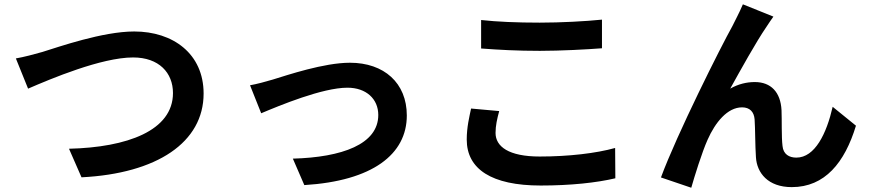

<svg xmlns="http://www.w3.org/2000/svg" viewBox="-20 -820 4040 893"><path d="M53.8 -548.3 110.6 -407.7C215.3 -453 451.6 -552.8 599.1 -552.8C719.4 -552.8 784.5 -481.4 784.5 -387.2C784.5 -212.5 571.6 -134.6 300.9 -128.2L359.1 4.7C711.2 -13.1 927 -158.4 927 -384.9C927 -570 784.9 -673.6 604.3 -673.6C457.7 -673.6 253.9 -602.1 177.3 -578.4C140.6 -567.9 90.6 -554.5 53.8 -548.3Z M1142.9 -423.4 1194.8 -293.2C1280.5 -329.3 1479.7 -412.1 1595.9 -412.1C1683.2 -412.1 1739.4 -359.9 1739.4 -285.2C1739.4 -149 1570.5 -88.4 1342.1 -82.2L1395.4 40.9C1712.6 21.4 1872.1 -102.1 1872.1 -282.9C1872.1 -434.3 1766.1 -528.2 1607.6 -528.2C1486.5 -528.2 1317.2 -470.9 1248.9 -450C1219 -440.8 1172.7 -428.6 1142.9 -423.4Z M2217.7 -726.9V-594.5C2299.1 -588.3 2386.3 -583.5 2490.8 -583.5C2586.1 -583.5 2709.9 -590 2779.8 -595.5V-728.7C2703.3 -720.9 2588.7 -714.7 2490.1 -714.7C2384.9 -714.7 2291.6 -718.7 2217.7 -726.9ZM2301.8 -303.4 2171 -315.2C2163.1 -277.6 2150.8 -228.7 2150.8 -171C2150.8 -33.6 2266.1 42.9 2494.8 42.9C2634.9 42.9 2754.8 29.8 2842 9.2L2841 -131.8C2752.5 -107 2624.9 -92 2490.1 -92C2346.1 -92 2284.8 -138.3 2284.8 -201.8C2284.8 -235.5 2292.1 -267.4 2301.8 -303.4Z M3577.1 -742.8 3435.2 -799.9C3417.5 -757.9 3398.8 -724.8 3386.2 -698.3C3332.8 -602.9 3127.9 -194.8 3054.1 5.3L3195.1 53.2C3210.2 0.2 3244.8 -111.6 3271 -170C3306.8 -250.9 3363.3 -320.7 3431.4 -320.7C3467.4 -320.7 3487 -299.6 3489.7 -264.8C3492.7 -223.9 3492.1 -142.3 3495.9 -88.7C3500.2 -16.1 3551.7 50.3 3662.5 50.3C3816.5 50.3 3908.9 -63.6 3961.1 -235.4L3852.8 -323.3C3824.4 -199.2 3770.6 -86.9 3683.7 -86.9C3650.8 -86.9 3623 -102.2 3619.5 -141.4C3614.3 -183.3 3616.9 -263.3 3614.9 -307.7C3610.6 -391.1 3565.8 -438.4 3490.6 -438.4C3452.9 -438.4 3413.4 -429.1 3376.3 -407.8C3425.6 -496.4 3495.9 -624 3545.1 -695.7C3556.3 -712 3566.9 -729.4 3577.1 -742.8Z"/></svg>

Font: Source Han Sans JP VF
Style: Regular
Weight: 250
Designer: Ryoko NISHIZUKA 西塚涼子 (kana, bopomofo & ideographs); Paul D. Hunt (Latin, Greek & Cyrillic); Sandoll Communications 산돌커뮤니
Foundry: Adobe
Version: Version 2.004;hotconv 1.0.118;makeotfexe 2.5.65603